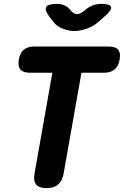

<svg xmlns="http://www.w3.org/2000/svg" viewBox="-20 -970 640 990"><path d="M250 -595H133Q99 -595 85 -612Q71 -629 77 -663Q83 -697 102.5 -713.5Q122 -730 156 -730H542Q576 -730 589.5 -713.5Q603 -697 597 -663Q591 -629 571 -612Q551 -595 517 -595H400L308 -75Q301 -37 279.5 -18.5Q258 0 220 0Q182 0 166.5 -18.5Q151 -37 158 -75ZM274 -950Q297 -950 313.5 -942Q330 -934 344 -917L345 -916Q359 -898 376.5 -897.5Q394 -897 415 -915L420 -919Q440 -936 460 -943Q480 -950 503 -950Q548 -950 552.5 -933.5Q557 -917 519 -885L491 -860Q462 -834 426.5 -822Q391 -810 363 -810Q335 -810 303.5 -822Q272 -834 253 -860L234 -885Q209 -919 218.5 -934.5Q228 -950 274 -950Z"/></svg>

Font: Maple Mono ExtraBold
Style: Italic
Weight: 800
Italic angle: -10°
Monospace: yes
Designer: subframe7536
Version: Version 7.200